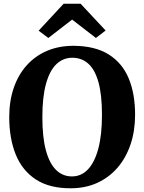

<svg xmlns="http://www.w3.org/2000/svg" viewBox="-20 -998 774 1029"><path d="M362 11Q246 12 172.5 -36Q99 -84 64.2 -170.2Q29.5 -256.5 29.5 -370Q29.5 -457.5 54 -528Q78.5 -598.5 124 -648.8Q169.5 -699 232.8 -725.8Q296 -752.5 373.5 -752.5Q489 -752 562 -706.5Q635 -661 669.5 -578.5Q704 -496 704 -383.5Q704 -296 679.5 -223.8Q655 -151.5 609.8 -99.2Q564.5 -47 501.8 -18.2Q439 10.5 362 11ZM365.5 -52.5Q415.5 -52.5 451.2 -90Q487 -127.5 506.8 -201Q526.5 -274.5 526.5 -382.5Q526.5 -490.5 507.5 -558Q488.5 -625.5 453 -657Q417.5 -688.5 367.5 -688.5Q318 -688.5 282 -654Q246 -619.5 226.5 -548.8Q207 -478 207 -370.5Q207 -262.5 226 -192.2Q245 -122 280.5 -87.2Q316 -52.5 365.5 -52.5ZM239 -794.5 187 -833.5 321 -978H412L546 -834.5L494 -794.5L366.5 -893Z"/></svg>

Font: Merriweather ExtraBold
Style: Regular
Weight: 800
Version: Version 2.100